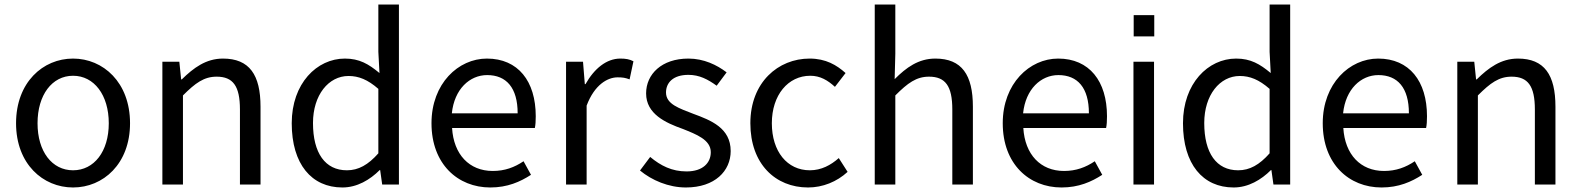

<svg xmlns="http://www.w3.org/2000/svg" viewBox="-20 -816 6983 849"><path d="M303 13C436 13 555 -91 555 -271C555 -452 436 -557 303 -557C170 -557 51 -452 51 -271C51 -91 170 13 303 13ZM303 -63C210 -63 146 -146 146 -271C146 -396 210 -481 303 -481C396 -481 461 -396 461 -271C461 -146 396 -63 303 -63Z M698 0H789V-394C844 -449 882 -477 938 -477C1010 -477 1041 -436 1041 -332V0H1132V-344C1132 -485 1083 -557 966 -557C891 -557 836 -516 784 -465H781L773 -543H698Z M1494 13C1559 13 1616 -21 1659 -64H1661L1670 0H1744V-796H1653V-587L1658 -493C1610 -533 1569 -557 1505 -557C1381 -557 1270 -447 1270 -271C1270 -90 1358 13 1494 13ZM1514 -63C1418 -63 1364 -139 1364 -272C1364 -396 1433 -480 1521 -480C1566 -480 1606 -464 1653 -423V-138C1608 -87 1565 -63 1514 -63Z M2148 13C2224 13 2280 -12 2328 -43L2295 -103C2255 -76 2212 -60 2159 -60C2055 -60 1986 -133 1979 -250H2345C2348 -263 2349 -282 2349 -302C2349 -457 2271 -557 2133 -557C2007 -557 1888 -447 1888 -271C1888 -91 2004 13 2148 13ZM1978 -315C1989 -422 2057 -484 2134 -484C2219 -484 2269 -428 2269 -315Z M2483 0H2574V-349C2609 -442 2667 -474 2711 -474C2734 -474 2745 -472 2764 -465L2781 -545C2764 -554 2747 -557 2723 -557C2662 -557 2608 -513 2569 -444H2566L2558 -543H2483Z M3013 13C3141 13 3211 -60 3211 -148C3211 -250 3124 -284 3045 -313C2984 -337 2925 -355 2925 -407C2925 -450 2956 -485 3024 -485C3073 -485 3110 -465 3149 -437L3193 -496C3150 -529 3092 -557 3024 -557C2906 -557 2837 -488 2837 -403C2837 -312 2923 -273 2999 -246C3059 -222 3123 -198 3123 -143C3123 -96 3088 -58 3016 -58C2951 -58 2902 -83 2855 -122L2810 -62C2862 -19 2936 13 3013 13Z M3553 13C3618 13 3680 -12 3728 -56L3689 -117C3654 -86 3612 -63 3561 -63C3461 -63 3393 -146 3393 -271C3393 -396 3465 -481 3563 -481C3607 -481 3640 -461 3672 -432L3719 -493C3680 -528 3632 -557 3560 -557C3421 -557 3298 -452 3298 -271C3298 -91 3409 13 3553 13Z M3848 0H3939V-394C3994 -449 4032 -477 4088 -477C4160 -477 4191 -436 4191 -332V0H4282V-344C4282 -485 4233 -557 4116 -557C4041 -557 3987 -517 3936 -466L3939 -578V-796H3848Z M4674 13C4750 13 4806 -12 4854 -43L4821 -103C4781 -76 4738 -60 4685 -60C4581 -60 4512 -133 4505 -250H4871C4874 -263 4875 -282 4875 -302C4875 -457 4797 -557 4659 -557C4533 -557 4414 -447 4414 -271C4414 -91 4530 13 4674 13ZM4504 -315C4515 -422 4583 -484 4660 -484C4745 -484 4795 -428 4795 -315Z M5084 -749H4993V-655H5084ZM5083 0V-543H4992V0Z M5435 13C5500 13 5557 -21 5600 -64H5602L5611 0H5685V-796H5594V-587L5599 -493C5551 -533 5510 -557 5446 -557C5322 -557 5211 -447 5211 -271C5211 -90 5299 13 5435 13ZM5455 -63C5359 -63 5305 -139 5305 -272C5305 -396 5374 -480 5462 -480C5507 -480 5547 -464 5594 -423V-138C5549 -87 5506 -63 5455 -63Z M6089 13C6165 13 6221 -12 6269 -43L6236 -103C6196 -76 6153 -60 6100 -60C5996 -60 5927 -133 5920 -250H6286C6289 -263 6290 -282 6290 -302C6290 -457 6212 -557 6074 -557C5948 -557 5829 -447 5829 -271C5829 -91 5945 13 6089 13ZM5919 -315C5930 -422 5998 -484 6075 -484C6160 -484 6210 -428 6210 -315Z M6424 0H6515V-394C6570 -449 6608 -477 6664 -477C6736 -477 6767 -436 6767 -332V0H6858V-344C6858 -485 6809 -557 6692 -557C6617 -557 6562 -516 6510 -465H6507L6499 -543H6424Z"/></svg>

Font: Spoqa Han Sans Neo Regular
Style: Regular
Weight: 400
Designer: [Spoqa Han Sans Neo] Dong-huui Kim  Younghwa Kang  Yujin Lee  [Noto Sans] Ryoko NISHIZUKA  (kana & ideographs); Paul D. 
Foundry: Spoqa (http://www.spoqa-han-sans.com)
Version: Version 1.000